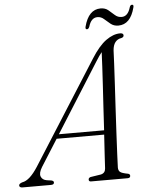

<svg xmlns="http://www.w3.org/2000/svg" viewBox="-101 -890 746 937"><g transform="rotate(-5 272.0 -421.0)"><path d="M75 -91.5Q57 -62.5 63.8 -45.2Q70.5 -28 92.5 -24.5L114.5 -21.5Q126 -18.5 126 -11Q126 0 110.5 0H-28Q-44.5 0 -44.5 -11Q-44 -20 -27.5 -25Q8.5 -30.5 49.5 -94.5L368 -596Q406 -656.5 441.8 -682Q477.5 -707.5 510.5 -707.5Q527 -707.5 527 -696.5Q527 -687 514.5 -684Q496.5 -681.5 485.2 -667.5Q474 -653.5 472 -627Q471.5 -607.5 469.2 -563.5Q467 -519.5 463.8 -461.8Q460.5 -404 457 -341.2Q453.5 -278.5 450.5 -220.5Q447.5 -162.5 445.5 -118.8Q443.5 -75 443 -56Q443 -41.5 451.5 -34.2Q460 -27 490.5 -21.5Q499.5 -19 499.5 -11Q499.5 0 486 0H307Q295.5 0 296 -10Q296 -18 306 -21.5L357.5 -29.5Q379 -34.5 380.5 -57Q381.5 -77 384.2 -121.2Q387 -165.5 390.5 -222H157.5ZM384 -581.5 170.5 -243H392Q395 -295 398.2 -350.5Q401.5 -406 404.8 -458.5Q408 -511 410.2 -554Q412.5 -597 413.5 -624Q407.5 -616.5 400 -606Q392.5 -595.5 384 -581.5ZM506 -746Q484 -746 468.5 -758.5Q453 -771 439.2 -783.5Q425.5 -796 407.5 -796Q376.5 -796 364 -753Q359.5 -741.5 352 -741.5Q342.5 -741.5 346 -755Q367.5 -837 426.5 -837Q449 -837 464 -824.5Q479 -812 493 -799.2Q507 -786.5 525.5 -786.5Q556.5 -786.5 569 -830Q572.5 -841.5 581 -841.5Q590.5 -841.5 586.5 -827.5Q565.5 -746 506 -746Z"/></g></svg>

Font: Fraunces 144pt Soft Light
Style: Italic
Weight: 300
Italic angle: -16°
Version: Version 1.000;[b76b70a41]